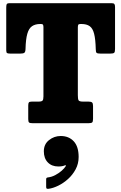

<svg xmlns="http://www.w3.org/2000/svg" viewBox="-20 -770 758 1200"><path d="M156.5 -25.5V-110Q156.5 -125 160.5 -130Q164.5 -135 179.5 -135H220.5Q240 -135 245.8 -141.2Q251.5 -147.5 251.5 -167.5V-601Q251.5 -610 248.8 -615Q246 -620 237 -620H231.5Q200.5 -620 180.5 -606.5Q160.5 -593 150.8 -559.2Q141 -525.5 139.5 -463.5Q139 -445.5 132.2 -440.2Q125.5 -435 106 -435H45.5Q30.5 -435 24.8 -438Q19 -441 19 -455.5V-721Q19 -737 21.8 -743.5Q24.5 -750 41 -750H679Q691 -750 695 -744.5Q699 -739 699 -726V-463.5Q699 -444.5 693.2 -439.8Q687.5 -435 668 -435H609Q589.5 -435 584 -439.5Q578.5 -444 578.5 -462.5Q577 -525 568.2 -559Q559.5 -593 540.5 -606.5Q521.5 -620 489 -620H483Q471.5 -620 469 -614.8Q466.5 -609.5 466.5 -598.5V-175Q466.5 -151.5 471 -143.2Q475.5 -135 499.5 -135H533Q550 -135 555.8 -129.2Q561.5 -123.5 561.5 -107.5V-27.5Q561.5 -9.5 556 -4.8Q550.5 0 533.5 0H183.5Q167.5 0 162 -4.2Q156.5 -8.5 156.5 -25.5ZM254 175.5Q254 131.5 286.2 105.8Q318.5 80 359.5 80Q410 80 440.8 113Q471.5 146 471.5 211Q471.5 253 452.8 288Q434 323 405 349Q376 375 343.5 390.8Q311 406.5 283.5 410Q275 411 271.8 408.8Q268.5 406.5 268.5 397V349.5Q268.5 340.5 278.5 339Q302.5 336.5 325.2 324.5Q348 312.5 365.8 296.8Q383.5 281 391.5 267.5Q393 265 391.2 263.5Q389.5 262 385.5 263.5Q370 270.5 344.5 270.5Q303.5 270.5 278.8 245Q254 219.5 254 175.5Z"/></svg>

Font: Besley* Narrow Fatface
Style: Regular
Weight: 900
Width: 4
Designer: Owen Earl
Foundry: indestructible type*
Version: Version 3.000; ttfautohint (v1.8.3)